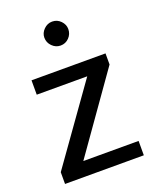

<svg xmlns="http://www.w3.org/2000/svg" viewBox="-129 -753 669 829"><g transform="rotate(-20 205.5 -339.0)"><path d="M382 -419 133 -66H387V0H25V-54L274 -404H42V-470H382ZM157 -624Q157 -645 173.5 -661.5Q190 -678 212 -678Q235 -678 251 -661.5Q267 -645 267 -624Q267 -601 251 -584.5Q235 -568 212 -568Q190 -568 173.5 -584.5Q157 -601 157 -624Z"/></g></svg>

Font: Mukta Vaani
Style: Regular
Weight: 400
Designer: Noopur Datye, Girish Dalvi, Yashodeep Gholap, Pallavi Karambelkar
Foundry: Ek Type
Version: Version 2.538;PS 1.000;hotconv 16.6.51;makeotf.lib2.5.65220;